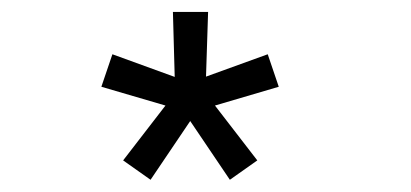

<svg xmlns="http://www.w3.org/2000/svg" viewBox="-20 -820 690 322"><path d="M232.5 -518.5 186.5 -551 257.5 -643 150 -674.5 168.5 -729 273 -691 270 -800H329L325.5 -691.5L429 -729L447.5 -674.5L340.5 -643L411.5 -551L365.5 -518.5L299 -617Z"/></svg>

Font: Trispace Light
Style: Regular
Weight: 300
Designer: Tyler Finck
Foundry: Etcetera Type Company
Version: Version 1.210; ttfautohint (v1.8.3)